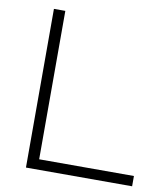

<svg xmlns="http://www.w3.org/2000/svg" viewBox="-80 -778 742 846"><g transform="rotate(10 290.5 -355.0)"><path d="M93 0V-710H144V-46H568V0Z"/></g></svg>

Font: Raleway Thin Light
Style: Regular
Weight: 300
Version: Version 4.026